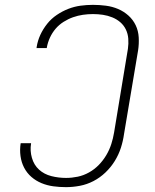

<svg xmlns="http://www.w3.org/2000/svg" viewBox="-20 -763 640 791"><path d="M252 8Q225 8 199.5 4.5Q174 1 151 -8.5Q128 -18 109.5 -34Q91 -50 79.5 -72Q68 -94 64.5 -120Q61 -146 65 -172Q65 -172 65 -172.5Q65 -173 66 -173H108Q108 -173 108 -172.5Q108 -172 108 -172Q103 -142 111.5 -112.5Q120 -83 141 -64Q162 -45 191.5 -37.5Q221 -30 252 -30Q276 -30 300 -35Q324 -40 346.5 -52.5Q369 -65 387 -83.5Q405 -102 418 -124Q431 -146 438.5 -169.5Q446 -193 450 -217L507 -562Q510 -583 508.5 -603.5Q507 -624 498.5 -641.5Q490 -659 475.5 -671.5Q461 -684 442.5 -691.5Q424 -699 404 -702Q384 -705 363 -705Q342 -705 321.5 -702Q301 -699 281 -692Q261 -685 242 -673Q223 -661 209 -644.5Q195 -628 186 -608.5Q177 -589 173 -568Q173 -567 173 -566.5Q173 -566 173 -565H130Q131 -566 131 -567Q131 -568 131 -569Q135 -595 146 -619Q157 -643 174 -664.5Q191 -686 214 -701.5Q237 -717 261.5 -726.5Q286 -736 311.5 -739.5Q337 -743 363 -743Q390 -743 416.5 -739.5Q443 -736 466.5 -726Q490 -716 509 -699Q528 -682 539 -659Q550 -636 551.5 -609Q553 -582 549 -556L491 -211Q487 -182 478 -154Q469 -126 453 -100Q437 -74 414.5 -52.5Q392 -31 365 -17Q338 -3 309 2.5Q280 8 252 8Z"/></svg>

Font: Iosevka Curly XLtEx
Style: Italic
Weight: 200
Width: 7
Italic angle: -9°
Monospace: yes
Designer: Belleve Invis
Foundry: Belleve Invis
Version: Version 11.1.0; ttfautohint (v1.8.3)